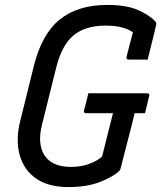

<svg xmlns="http://www.w3.org/2000/svg" viewBox="-20 -740 655 780"><path d="M339 -361H578Q589 -361 586 -350L569 -280H527Q514 -226 498.5 -167Q483 -108 470 -56Q468 -49 465 -46Q440 -22 387 -1Q334 20 257 20Q177 20 127 -14.5Q77 -49 60 -110Q43 -171 62 -248L117 -470Q149 -601 222.5 -660.5Q296 -720 416 -720Q493 -720 540 -699.5Q587 -679 611 -653Q618 -647 613 -633Q606 -601 597 -567Q588 -533 580 -498H503Q492 -498 494 -509Q500 -534 506.5 -557.5Q513 -581 520 -609Q481 -636 409 -636Q327 -636 279 -596.5Q231 -557 208 -464L151 -235Q139 -188 144.5 -153.5Q150 -119 169 -98Q202 -62 268 -62Q305 -62 332.5 -71Q360 -80 376.5 -90.5Q393 -101 395 -105Q406 -150 417 -193Q428 -236 439 -280H330Q319 -280 321 -291Q326 -309 330.5 -326Q335 -343 339 -361Z"/></svg>

Font: Recursive Mn Lnr St
Style: Italic
Weight: 400
Italic angle: -15°
Monospace: yes
Version: Version 1.079;hotconv 1.0.112;makeotfexe 2.5.65598; ttfautoh